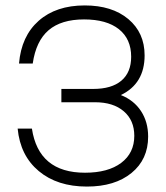

<svg xmlns="http://www.w3.org/2000/svg" viewBox="-20 -679 610 707"><path d="M425 -329Q473 -310 499.2 -270Q525.5 -230 525.5 -176Q525.5 -92 464.2 -42Q403 8 300 8Q191 8 122.8 -49Q54.5 -106 45 -205.5H97.5Q122 -43 293 -43Q378 -43 426.2 -79.2Q474.5 -115.5 474.5 -179Q474.5 -236 435.8 -269.2Q397 -302.5 330 -302.5H206V-351.5H323Q391 -351.5 427 -382Q463 -412.5 463 -470Q463 -535.5 417.8 -571.5Q372.5 -607.5 289.5 -607.5Q205.5 -607.5 159 -567.8Q112.5 -528 100.5 -445H50Q58.5 -546 122.5 -602.5Q186.5 -659 292 -659Q392.5 -659 452.5 -608.8Q512.5 -558.5 512.5 -475Q512.5 -371 425 -329Z"/></svg>

Font: Overused Grotesk Light
Style: Regular
Weight: 300
Version: Version 0.004